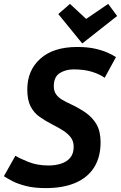

<svg xmlns="http://www.w3.org/2000/svg" viewBox="-27 -950 621 985"><path d="M208 15Q148 15 105.5 4Q63 -7 35.5 -21.5Q8 -36 -7 -46L52 -151Q74 -137 119.5 -119Q165 -101 222 -101Q257 -101 286.5 -110.5Q316 -120 333.5 -141Q351 -162 351 -197Q351 -225 336.5 -244.5Q322 -264 298 -279.5Q274 -295 244 -310Q207 -329 177 -350Q147 -371 130 -404Q113 -437 113 -491Q113 -589 180 -649Q247 -709 369 -709Q423 -709 462 -700Q501 -691 527 -679Q553 -667 568 -657L510 -551Q485 -569 445.5 -581.5Q406 -594 351 -594Q309 -594 279 -574.5Q249 -555 249 -508Q249 -483 260.5 -466.5Q272 -450 291.5 -438.5Q311 -427 335 -416Q380 -395 414.5 -370.5Q449 -346 469 -310.5Q489 -275 489 -220Q489 -144 456 -91.5Q423 -39 360 -12Q297 15 208 15ZM395 -727 272 -878 332 -930 415 -853 528 -930 574 -868Z"/></svg>

Font: Ubuntu Sans Mono
Style: Italic
Weight: 400
Italic angle: -13.5°
Monospace: yes
Designer: Dalton Maag Ltd
Foundry: Dalton Maag Ltd
Version: Version 1.006